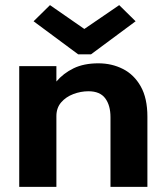

<svg xmlns="http://www.w3.org/2000/svg" viewBox="-20 -729 640 749"><path d="M55 0V-471H200V-411Q227 -443 267 -462.5Q307 -482 364 -482Q416 -482 459.5 -460Q503 -438 529 -392Q555 -346 555 -274V0H411V-272Q411 -318 390.5 -345.5Q370 -373 325 -373Q295 -373 266 -362Q237 -351 218.5 -329.5Q200 -308 200 -276V0ZM175 -709 309 -616 445 -709 509 -646 335 -517H285L111 -646Z"/></svg>

Font: Inconsolata Expanded Black
Style: Regular
Weight: 900
Width: 7
Monospace: yes
Designer: Raph Levien, Cyreal, Brenton Simpson
Foundry: Raph Levien, Cyreal, Google
Version: Version 3.001; ttfautohint (v1.8.2.53-6de2)